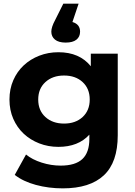

<svg xmlns="http://www.w3.org/2000/svg" viewBox="-20 -833 740 1055"><path d="M627 -538V-90Q627 59 550.5 130.5Q474 202 325 202Q247 202 177 183Q107 164 61 128L123 16Q157 44 209 60.5Q261 77 313 77Q394 77 432.5 41Q471 5 471 -70V-93Q410 -26 301 -26Q245 -26 196 -45Q147 -64 110.5 -98Q74 -132 53 -180Q32 -228 32 -286Q32 -344 53 -392Q74 -440 110.5 -474Q147 -508 196 -527Q245 -546 301 -546Q417 -546 479 -469V-538ZM473 -286Q473 -346 434 -382Q395 -418 332 -418Q269 -418 229.5 -382Q190 -346 190 -286Q190 -226 229.5 -190Q269 -154 332 -154Q395 -154 434 -190Q473 -226 473 -286ZM420 -659Q420 -631 400 -615Q380 -599 341 -599Q302 -599 282 -615.5Q262 -632 262 -659Q262 -684 283 -723L328 -813H412L378 -712Q420 -700 420 -659Z"/></svg>

Font: CMG Sans
Style: Bold
Weight: 700
Designer: Julieta Ulanovsky
Foundry: Julieta Ulanovsky
Version: Version 7.200